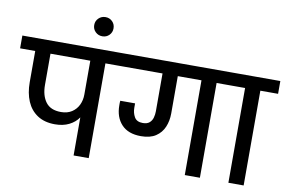

<svg xmlns="http://www.w3.org/2000/svg" viewBox="-117 -1131 1961 1301"><g transform="rotate(10 863.5 -480.5)"><path d="M297 -186Q225 -186 176.5 -218Q128 -250 104 -306.5Q80 -363 80 -437V-652H-24V-740H685V-652H563V0H459V-262Q435 -227 394 -206.5Q353 -186 297 -186ZM185 -437Q185 -364 218 -319.5Q251 -275 323 -275Q367 -275 397.5 -295Q428 -315 443.5 -347.5Q459 -380 459 -419V-652H185Z M510 -829Q482 -829 462.5 -848Q443 -867 443 -895Q443 -923 462.5 -942Q482 -961 510 -961Q538 -961 557 -942Q576 -923 576 -895Q576 -867 557 -848Q538 -829 510 -829Z M885 -208Q797 -208 751 -257.5Q705 -307 705 -389Q705 -397 705 -405Q705 -413 706 -420H808V-389Q808 -355 824 -326.5Q840 -298 882 -298Q912 -298 928 -312Q944 -326 950 -347.5Q956 -369 956 -391V-652H637V-740H1450V-652H1328V0H1224V-652H1061V-395Q1061 -344 1043 -301.5Q1025 -259 986.5 -233.5Q948 -208 885 -208Z M1524 0V-652H1402V-740H1751V-652H1629V0Z"/></g></svg>

Font: Poppins Medium
Style: Regular
Weight: 500
Designer: Ninad Kale (Devanagari), Jonny Pinhorn (Latin)
Version: Version 5.002